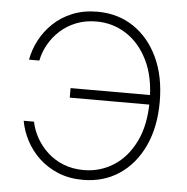

<svg xmlns="http://www.w3.org/2000/svg" viewBox="-53 -789 826 850"><g transform="rotate(5 360.0 -363.5)"><path d="M346.2 9.8Q284.7 9.8 235.6 -10.5Q186.5 -30.8 150.4 -64.9Q114.3 -99.1 92.3 -141.6Q70.3 -184.1 62.5 -228H108.4Q115.7 -190.9 135.3 -156.2Q154.8 -121.6 185.1 -93.8Q215.3 -65.9 255.9 -49.8Q296.4 -33.7 346.2 -33.7Q418 -33.7 478 -71.5Q538.1 -109.4 574.2 -182.9Q610.4 -256.3 610.4 -363.3Q610.4 -469.7 574.2 -543.5Q538.1 -617.2 478 -655.5Q418 -693.8 346.2 -693.8Q296.4 -693.8 255.9 -677.7Q215.3 -661.6 185.1 -634Q154.8 -606.4 135.3 -571.8Q115.7 -537.1 108.4 -499.5H62.5Q70.3 -543.9 92.5 -586.4Q114.7 -628.9 150.6 -663.1Q186.5 -697.3 235.6 -717.3Q284.7 -737.3 346.2 -737.3Q437.5 -737.3 507.1 -690.7Q576.7 -644 616 -560.1Q655.3 -476.1 655.3 -363.3Q655.3 -251 616 -167Q576.7 -83 507.1 -36.6Q437.5 9.8 346.2 9.8ZM256.8 -347.7V-390.1H627.4V-347.7Z"/></g></svg>

Font: Inter 16pt ExtraLight
Style: Regular
Weight: 250
Version: Version 4.001;git-66647c0bb